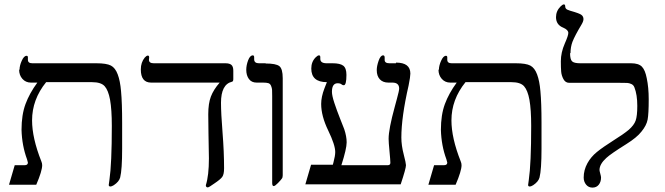

<svg xmlns="http://www.w3.org/2000/svg" viewBox="-20 -841 3025 874"><path d="M67 -524H69Q69 -542 79 -564.5Q89 -587 101 -587Q107 -587 107 -580V-569Q107 -553 127 -553H419Q465 -553 485 -542.5Q505 -532 516 -502Q527 -473 531 -426Q536 -373 536 -281V-164Q536 -69 527 -33Q522 -14 498 2Q488 8 483 8Q475 8 475 1L478 -21Q489 -96 489 -268Q489 -342 481 -387Q473 -430 456.5 -448.5Q440 -467 399 -467H190Q126 -388 126 -293Q126 -213 168 -107Q172 -98 172 -89Q172 -63 145 0H21L47 -89H92Q107 -89 107 -101L103 -116Q80 -178 78 -250Q78 -318 96 -367Q114 -416 150 -465H121Q97 -465 82 -482Q67 -499 67 -524Z M1007 -553H1006Q1025 -553 1033.5 -545.5Q1042 -538 1042 -519V-481Q1042 -470 1036 -469Q986 -457 986 -373Q986 -326 993 -238Q1000 -150 1000 -75Q1000 -47 991.5 -35.5Q983 -24 956 -6Q931 12 926 12Q917 12 917 2Q931 -42 931 -120L929 -234L928 -321Q928 -370 940 -401.5Q952 -433 980 -465H668Q621 -465 621 -525Q621 -557 639 -579Q647 -588 653 -588Q659 -588 659 -580L658 -569Q658 -553 680 -553Z M1189 -553V-552Q1236 -552 1251.5 -540Q1267 -528 1267 -485V-43Q1267 -33 1263 -28Q1259 -22 1245.5 -8Q1232 6 1226 6Q1219 6 1219 -8Q1219 -12 1219 -14V-403Q1219 -424 1218.5 -432Q1218 -440 1214 -450Q1210 -460 1201.5 -462.5Q1193 -465 1177 -465H1148Q1125 -465 1113 -481.5Q1101 -498 1101 -523Q1101 -544 1109.5 -566.5Q1118 -589 1131 -589Q1137 -589 1137 -580V-571Q1137 -553 1159 -553Z M1782 -553 1783 -556Q1848 -556 1848 -506Q1848 -492 1840 -452Q1807 -308 1807 -215Q1807 -179 1818 -137Q1828 -98 1828 -89Q1828 -74 1804 -2H1370L1396 -91H1495L1498 -102Q1506 -132 1506 -149Q1506 -181 1474 -247Q1442 -313 1442 -368Q1442 -400 1457 -439L1468 -467Q1397 -467 1397 -529Q1397 -560 1417 -580Q1426 -589 1432 -589Q1438 -589 1438 -581V-573Q1438 -553 1467 -553H1494Q1528 -553 1542.5 -542Q1557 -531 1557 -500Q1557 -453 1545 -453Q1540 -453 1536 -456Q1530 -462 1517 -462Q1491 -462 1491 -423Q1491 -406 1502 -372.5Q1513 -339 1528.5 -300Q1544 -261 1547 -253Q1558 -220 1558 -193Q1558 -164 1534 -89H1745Q1757 -89 1757 -100Q1757 -111 1753 -152.5Q1749 -194 1749 -209Q1749 -253 1777 -355L1787 -392Q1797 -428 1797 -438Q1797 -465 1766 -465H1748Q1723 -465 1709 -480Q1695 -495 1695 -522Q1695 -540 1703.5 -564.5Q1712 -589 1724 -589Q1731 -589 1731 -579V-568Q1731 -553 1753 -553Z M1976 -524H1978Q1978 -542 1988 -564.5Q1998 -587 2010 -587Q2016 -587 2016 -580V-569Q2016 -553 2036 -553H2328Q2374 -553 2394 -542.5Q2414 -532 2425 -502Q2436 -473 2440 -426Q2445 -373 2445 -281V-164Q2445 -69 2436 -33Q2431 -14 2407 2Q2397 8 2392 8Q2384 8 2384 1L2387 -21Q2398 -96 2398 -268Q2398 -342 2390 -387Q2382 -430 2365.5 -448.5Q2349 -467 2308 -467H2099Q2035 -388 2035 -293Q2035 -213 2077 -107Q2081 -98 2081 -89Q2081 -63 2054 0H1930L1956 -89H2001Q2016 -89 2016 -101L2012 -116Q1989 -178 1987 -250Q1987 -318 2005 -367Q2023 -416 2059 -465H2030Q2006 -465 1991 -482Q1976 -499 1976 -524Z M2577 -599H2575Q2575 -571 2584 -562Q2593 -553 2621 -553H2853Q2887 -553 2902 -537.5Q2917 -522 2924 -485Q2933 -443 2933 -389Q2933 -323 2928 -296.5Q2923 -270 2900 -242Q2879 -215 2831 -185Q2759 -140 2740 -122Q2709 -94 2709 -67Q2709 -63 2712.5 -50.5Q2716 -38 2716 -33Q2716 -13 2705.5 0Q2695 13 2677 13Q2659 13 2648 -0.5Q2637 -14 2637 -33Q2637 -67 2654 -98Q2670 -127 2697 -149Q2724 -171 2773 -202Q2818 -230 2842 -250Q2866 -271 2873.5 -292Q2881 -313 2881 -359Q2881 -410 2868 -443Q2864 -454 2854 -458.5Q2844 -463 2835 -463.5Q2826 -464 2800 -464H2571Q2554 -464 2545 -480.5Q2536 -497 2534.5 -515Q2533 -533 2533 -562Q2533 -602 2551 -643Q2567 -679 2567 -691Q2567 -705 2544 -715Q2511 -728 2511 -763Q2511 -791 2532 -812Q2541 -821 2547 -821Q2553 -821 2553 -811Q2553 -805 2556.5 -801.5Q2560 -798 2562.5 -797Q2565 -796 2576 -792Q2619 -780 2627 -773Q2636 -766 2636 -754Q2636 -744 2627 -729Q2597 -679 2586 -651Q2577 -627 2577 -599Z"/></svg>

Font: Libra Serif Modern
Style: Regular
Weight: 400
Designer: Stefan Peev, Context Ltd
Foundry: Stefan Peev, Context Ltd
Version: Version 1.000